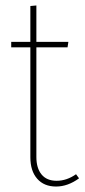

<svg xmlns="http://www.w3.org/2000/svg" viewBox="-20 -672 309 702"><path d="M269 -20Q228 10 185 10Q141 10 116 -18.5Q91 -47 91 -97V-499H21V-519H91V-650L113 -652V-519H230L227 -499H113V-98Q113 -57 132 -34Q151 -11 187 -11Q224 -11 258 -35Z"/></svg>

Font: Fira Sans Extra Condensed Thin
Style: Regular
Weight: 250
Width: 1
Designer: Carrois Corporate & Edenspiekermann AG
Foundry: Carrois Corporate GbR & Edenspiekermann AG
Version: Version 4.203